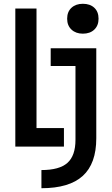

<svg xmlns="http://www.w3.org/2000/svg" viewBox="-20 -775 590 1015"><path d="M61 0V-730H173V-98H318V0ZM199 124Q294 124 336.5 86Q379 48 379 -36V-426H248V-520H489V-44Q489 90 417.5 155Q346 220 199 220ZM418 -597Q381 -597 358 -618.5Q335 -640 335 -676Q335 -713 358 -734Q381 -755 418 -755Q456 -755 478.5 -734Q501 -713 501 -676Q501 -640 478.5 -618.5Q456 -597 418 -597Z"/></svg>

Font: M PLUS Code Latin SemiExpanded Medium
Style: Regular
Weight: 500
Width: 6
Designer: Coji Morishita
Foundry: UNDERFOREST DESIGN
Version: Version 1.002; ttfautohint (v1.8.3)